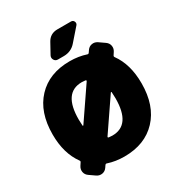

<svg xmlns="http://www.w3.org/2000/svg" viewBox="-228 -1121 1221 1309"><g transform="rotate(-30 383.0 -467.0)"><path d="M383 -155Q528 -155 528 -365Q528 -384 526 -414Q526 -416 524 -416.5Q522 -417 520 -415L350 -166Q346 -159 355 -157Q373 -155 383 -155ZM246 -315 416 -564Q420 -571 411 -573Q393 -575 383 -575Q238 -575 238 -365Q238 -346 240 -316Q240 -314 242 -313.5Q244 -313 246 -315ZM663 -625Q658 -618 663 -611Q733 -515 733 -365Q733 -190 639 -90Q545 10 383 10Q314 10 254 -10Q247 -13 241 -5L230 11Q216 31 193.5 35Q171 39 151 26L105 -6Q85 -20 81 -42.5Q77 -65 90 -85L103 -105Q109 -112 103 -120Q33 -216 33 -365Q33 -540 127 -640Q221 -740 383 -740Q452 -740 512 -720Q519 -717 525 -725L536 -741Q550 -761 572.5 -765Q595 -769 615 -756L661 -724Q681 -710 685 -687.5Q689 -665 676 -645ZM420 -970H526Q543 -970 549.5 -955Q556 -940 545 -928L461 -832Q424 -790 366 -790H320Q301 -790 291.5 -806.5Q282 -823 291 -840L335 -920Q362 -970 420 -970Z"/></g></svg>

Font: Rounded Mplus 1c Black
Style: Regular
Weight: 900
Version: Version 1.059.20150529